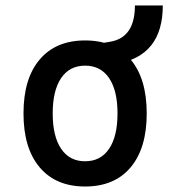

<svg xmlns="http://www.w3.org/2000/svg" viewBox="-20 -676 626 706"><path d="M293 9.8Q185.5 9.8 126 -60.5Q66.4 -130.9 66.4 -258.8Q66.4 -387.2 126 -457.3Q185.5 -527.3 293 -527.3Q400.9 -527.3 460.2 -457.3Q519.5 -387.2 519.5 -258.8Q519.5 -130.9 460.2 -60.5Q400.9 9.8 293 9.8ZM293 -83Q350.1 -83 381.1 -128.9Q412.1 -174.8 412.1 -258.8Q412.1 -343.3 381.1 -388.9Q350.1 -434.6 293 -434.6Q235.8 -434.6 204.8 -388.9Q173.8 -343.3 173.8 -258.8Q173.8 -174.8 204.8 -128.9Q235.8 -83 293 -83ZM379.9 -437 355.5 -517.6 384.8 -522.5Q476.1 -537.6 476.1 -655.8H578.6Q578.6 -470.2 409.2 -441.9Z"/></svg>

Font: CaskaydiaMono NF
Style: Regular
Weight: 400
Designer: Aaron Bell
Foundry: Saja Typeworks
Version: Version 2111.001; ttfautohint (v1.8.4);Nerd Fonts 3.1.1